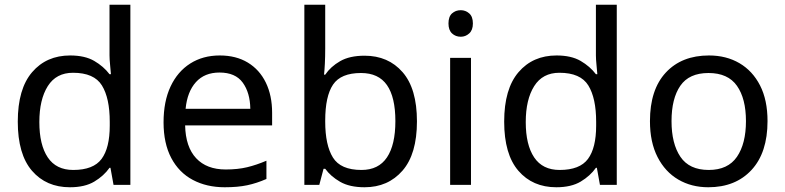

<svg xmlns="http://www.w3.org/2000/svg" viewBox="-20 -780 3312 810"><path d="M275 10Q175 10 115 -59.5Q55 -129 55 -267Q55 -405 115.5 -475.5Q176 -546 276 -546Q338 -546 377.5 -523Q417 -500 442 -467H448Q447 -480 444.5 -505.5Q442 -531 442 -546V-760H530V0H459L446 -72H442Q418 -38 378 -14Q338 10 275 10ZM289 -63Q374 -63 408.5 -109.5Q443 -156 443 -250V-266Q443 -366 410 -419.5Q377 -473 288 -473Q217 -473 181.5 -416.5Q146 -360 146 -265Q146 -169 181.5 -116Q217 -63 289 -63Z M907 -546Q976 -546 1025.5 -516Q1075 -486 1101.5 -431.5Q1128 -377 1128 -304V-251H761Q763 -160 807.5 -112.5Q852 -65 932 -65Q983 -65 1022.5 -74.5Q1062 -84 1104 -102V-25Q1063 -7 1023 1.5Q983 10 928 10Q852 10 793.5 -21Q735 -52 702.5 -113.5Q670 -175 670 -264Q670 -352 699.5 -415Q729 -478 782.5 -512Q836 -546 907 -546ZM906 -474Q843 -474 806.5 -433.5Q770 -393 763 -321H1036Q1035 -389 1004 -431.5Q973 -474 906 -474Z M1352 -575Q1352 -541 1350.5 -511.5Q1349 -482 1347 -465H1352Q1375 -499 1415 -522Q1455 -545 1518 -545Q1618 -545 1678.5 -475.5Q1739 -406 1739 -268Q1739 -130 1678 -60Q1617 10 1518 10Q1455 10 1415 -13Q1375 -36 1352 -68H1345L1327 0H1264V-760H1352ZM1503 -472Q1418 -472 1385 -423Q1352 -374 1352 -271V-267Q1352 -168 1384.5 -115.5Q1417 -63 1505 -63Q1577 -63 1612.5 -116Q1648 -169 1648 -269Q1648 -370 1612.5 -421Q1577 -472 1503 -472Z M1967 -536V0H1879V-536ZM1924 -737Q1944 -737 1959.5 -723.5Q1975 -710 1975 -681Q1975 -653 1959.5 -639Q1944 -625 1924 -625Q1902 -625 1887 -639Q1872 -653 1872 -681Q1872 -710 1887 -723.5Q1902 -737 1924 -737Z M2327 10Q2227 10 2167 -59.5Q2107 -129 2107 -267Q2107 -405 2167.5 -475.5Q2228 -546 2328 -546Q2390 -546 2429.5 -523Q2469 -500 2494 -467H2500Q2499 -480 2496.5 -505.5Q2494 -531 2494 -546V-760H2582V0H2511L2498 -72H2494Q2470 -38 2430 -14Q2390 10 2327 10ZM2341 -63Q2426 -63 2460.5 -109.5Q2495 -156 2495 -250V-266Q2495 -366 2462 -419.5Q2429 -473 2340 -473Q2269 -473 2233.5 -416.5Q2198 -360 2198 -265Q2198 -169 2233.5 -116Q2269 -63 2341 -63Z M3218 -269Q3218 -136 3150.5 -63Q3083 10 2968 10Q2897 10 2841.5 -22.5Q2786 -55 2754 -117.5Q2722 -180 2722 -269Q2722 -402 2789 -474Q2856 -546 2971 -546Q3044 -546 3099.5 -513.5Q3155 -481 3186.5 -419.5Q3218 -358 3218 -269ZM2813 -269Q2813 -174 2850.5 -118.5Q2888 -63 2970 -63Q3051 -63 3089 -118.5Q3127 -174 3127 -269Q3127 -364 3089 -418Q3051 -472 2969 -472Q2887 -472 2850 -418Q2813 -364 2813 -269Z"/></svg>

Font: Noto Naskh Arabic
Style: Regular
Weight: 400
Designer: Monotype Design Team, David Williams, Mohamad Dakak and Nizar Qandah
Foundry: Monotype Imaging Inc.
Version: Version 2.013